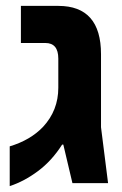

<svg xmlns="http://www.w3.org/2000/svg" viewBox="-20 -622 413 652"><path d="M13 10V-125Q83 -146 126 -191Q178 -247 178 -324V-423Q178 -476 134 -476H51V-602H178Q323 -602 323 -438V-190L347 0H226L195 -131H191Q156 -76 109 -41Q62 -6 13 10Z"/></svg>

Font: Noto Sans Hebrew SemiCondensed
Style: Bold
Weight: 700
Width: 4
Designer: Monotype Design Team
Foundry: Monotype Imaging Inc.
Version: Version 2.004; ttfautohint (v1.8.4.7-5d5b)